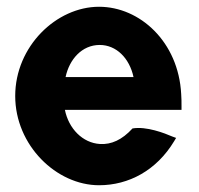

<svg xmlns="http://www.w3.org/2000/svg" viewBox="-20 -525 588 568"><path d="M172 -200H517V-210C517 -222 517 -235 516 -247C508 -401 394 -505 273 -505C147 -505 25 -388 25 -241C25 -95 147 23 273 23C361 23 443 -21 495 -107L501 -117L490 -121C467 -131 413 -152 372 -145C341 -111 309 -97 276 -99C224 -102 183 -145 172 -200ZM375 -297H174C185 -349 222 -392 275 -392C324 -392 363 -353 375 -297Z"/></svg>

Font: Bluebird
Style: SfBdNrw
Weight: 700
Designer: Jasper
Foundry: Cannot Into Space Fonts
Version: Version 0.98